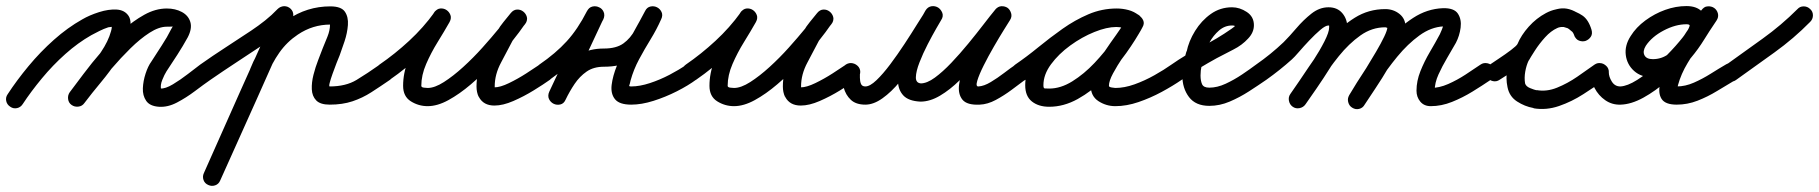

<svg xmlns="http://www.w3.org/2000/svg" viewBox="-50 -315 5997 633"><path d="M-16 37Q-27 30 -29.5 18Q-32 6 -25 -4Q5 -50 44 -97Q83 -144 128 -184Q173 -224 221 -251Q245 -265 276.5 -275Q308 -285 334.5 -283.5Q361 -282 374 -262.5Q387 -243 374 -196Q363 -156 338 -118Q313 -80 283 -44Q253 -8 228 25Q220 35 208 36.5Q196 38 186 31Q176 23 174.5 11Q173 -1 180 -11Q202 -40 230.5 -74Q259 -108 283 -143.5Q307 -179 316 -212Q320 -226 317.5 -229Q315 -232 324 -227Q325 -227 318.5 -226.5Q312 -226 307 -225Q292 -220 278 -213Q264 -206 251 -199Q207 -174 165.5 -137Q124 -100 88 -56.5Q52 -13 25 28Q18 39 6 41.5Q-6 44 -16 37ZM186 31Q176 24 174.5 11.5Q173 -1 180 -11Q199 -36 225.5 -71.5Q252 -107 284.5 -144.5Q317 -182 353 -214Q389 -246 426 -266.5Q463 -287 500 -287Q528 -287 549.5 -275.5Q571 -264 577.5 -242.5Q584 -221 569 -192Q569 -192 569 -192Q569 -192 569 -192Q569 -192 569 -192Q569 -192 569 -192Q553 -163 535 -135Q517 -107 499 -80Q492 -69 485 -51.5Q478 -34 481 -21Q481 -20 479 -21.5Q477 -23 478 -23Q495 -22 520 -37Q545 -52 569.5 -71Q594 -90 610 -102Q620 -109 632 -106.5Q644 -104 652 -94Q659 -84 656.5 -72Q654 -60 644 -52Q621 -36 592.5 -14.5Q564 7 533.5 23Q503 39 474 37Q444 35 432 17.5Q420 0 421 -24Q422 -48 430 -72.5Q438 -97 449 -112Q466 -139 483.5 -165.5Q501 -192 515 -220Q515 -220 515 -220Q515 -220 515 -220Q515 -220 515 -220Q515 -220 515 -220Q520 -229 520.5 -228Q521 -227 500 -227Q474 -227 443 -207Q412 -187 380 -155.5Q348 -124 318 -89Q288 -54 264.5 -23.5Q241 7 228 25Q221 35 208.5 36.5Q196 38 186 31Z M602 -60Q595 -70 597.5 -82.5Q600 -95 610 -102Q651 -131 693.5 -158.5Q736 -186 778 -214Q802 -230 824 -247.5Q846 -265 865 -285Q874 -294 886.5 -294.5Q899 -295 908 -286Q917 -278 917 -265.5Q917 -253 909 -244Q887 -221 862.5 -201.5Q838 -182 812 -164Q770 -136 728 -108.5Q686 -81 644 -52Q634 -45 621.5 -47.5Q609 -50 602 -60ZM899 -292Q911 -287 915 -275.5Q919 -264 914 -252Q855 -119 795.5 14Q736 147 676 280Q671 292 659.5 296Q648 300 637 295Q625 290 621 278.5Q617 267 622 256Q681 123 740.5 -10.5Q800 -144 860 -277Q865 -288 876.5 -292.5Q888 -297 899 -292ZM792 -49Q781 -53 776 -64.5Q771 -76 775 -88Q794 -136 824.5 -178.5Q855 -221 898 -250Q962 -294 1039 -294Q1075 -294 1087 -276.5Q1099 -259 1097 -232.5Q1095 -206 1086 -179Q1077 -152 1070 -133Q1066 -124 1059.5 -107Q1053 -90 1046.5 -72Q1040 -54 1037 -42Q1034 -30 1037 -30Q1090 -30 1125.5 -51.5Q1161 -73 1202 -102Q1212 -109 1224 -106.5Q1236 -104 1244 -94Q1251 -84 1248.5 -72Q1246 -60 1236 -52Q1204 -30 1174.5 -11Q1145 8 1112 19Q1079 30 1037 30Q1006 30 992.5 16Q979 2 978 -20.5Q977 -43 983.5 -68.5Q990 -94 999 -117Q1008 -140 1014 -156Q1021 -173 1029.5 -194Q1038 -215 1038 -234Q1038 -241 1040.5 -237.5Q1043 -234 1039 -234Q981 -234 932 -201Q896 -177 871 -141.5Q846 -106 831 -66Q827 -55 815.5 -50Q804 -45 792 -49Z M1201 -102Q1252 -137 1299 -180.5Q1346 -224 1382 -274Q1390 -286 1401.5 -287Q1413 -288 1422 -282Q1431 -276 1435 -265.5Q1439 -255 1432 -242Q1415 -212 1393 -176.5Q1371 -141 1355 -104Q1339 -67 1339 -32Q1339 -27 1348 -26Q1357 -25 1360 -25Q1383 -25 1413.5 -44.5Q1444 -64 1477 -94Q1510 -124 1540.5 -158Q1571 -192 1595.5 -222Q1620 -252 1633 -270Q1641 -282 1653 -282.5Q1665 -283 1674 -276Q1683 -269 1686.5 -257.5Q1690 -246 1680 -234Q1670 -222 1659.5 -209Q1649 -196 1641 -182Q1641 -182 1641 -182Q1641 -182 1641 -182Q1641 -183 1641 -183Q1641 -183 1641 -183Q1623 -148 1602 -109Q1581 -70 1581 -30Q1581 -25 1582 -24Q1582 -24 1582 -24Q1582 -24 1581 -24Q1581 -24 1581 -24.5Q1581 -25 1581 -25Q1584 -19 1581 -20.5Q1578 -22 1576.5 -24.5Q1575 -27 1580 -27Q1599 -27 1628 -41Q1657 -55 1685 -73Q1713 -91 1729 -102Q1739 -109 1751 -106.5Q1763 -104 1771 -94Q1778 -84 1775.5 -72Q1773 -60 1763 -52Q1742 -37 1709.5 -17Q1677 3 1642.5 18Q1608 33 1580 33Q1544 33 1529 5Q1529 5 1529 4.5Q1529 4 1529 4Q1528 4 1528 4Q1528 4 1528 4Q1521 -11 1521 -30Q1521 -79 1543.5 -124Q1566 -169 1589 -211Q1589 -211 1589 -211Q1589 -211 1589 -212Q1589 -212 1589 -212Q1589 -212 1589 -212Q1598 -228 1610 -242.5Q1622 -257 1634 -272Q1643 -283 1654.5 -283.5Q1666 -284 1675 -277Q1684 -270 1687 -259Q1690 -248 1681 -236Q1664 -211 1636.5 -176.5Q1609 -142 1574.5 -105.5Q1540 -69 1502.5 -37Q1465 -5 1428.5 15Q1392 35 1360 35Q1330 35 1304.5 19Q1279 3 1279 -32Q1279 -74 1295.5 -115.5Q1312 -157 1336 -196.5Q1360 -236 1380 -272Q1387 -284 1399 -285Q1411 -286 1420 -280Q1430 -273 1434.5 -262Q1439 -251 1430 -240Q1391 -185 1340.5 -137.5Q1290 -90 1235 -52Q1225 -45 1212.5 -47.5Q1200 -50 1193 -60Q1186 -70 1188.5 -82.5Q1191 -95 1201 -102Z M1728 -102Q1782 -139 1818.5 -179Q1855 -219 1885 -278Q1892 -291 1903.5 -293.5Q1915 -296 1925 -291Q1935 -287 1940 -276Q1945 -265 1939 -252Q1908 -186 1877 -119.5Q1846 -53 1815 13Q1809 26 1797.5 28.5Q1786 31 1775 26Q1765 22 1760 11Q1755 0 1761 -13Q1780 -51 1804 -83.5Q1828 -116 1861 -135.5Q1894 -155 1941 -155Q1982 -155 2005.5 -172Q2029 -189 2044 -217.5Q2059 -246 2077 -279Q2083 -291 2094.5 -293.5Q2106 -296 2116 -291Q2126 -286 2131 -275.5Q2136 -265 2130 -252Q2115 -218 2095 -185.5Q2075 -153 2057 -119.5Q2039 -86 2029 -50Q2026 -36 2024.5 -33Q2023 -30 2031 -30Q2059 -30 2092.5 -41Q2126 -52 2157.5 -68.5Q2189 -85 2212 -101Q2222 -109 2234 -107Q2246 -105 2253 -94Q2261 -84 2259 -72Q2257 -60 2246 -53Q2219 -33 2181.5 -14Q2144 5 2104.5 17.5Q2065 30 2031 30Q1992 30 1977.5 12Q1963 -6 1966.5 -35Q1970 -64 1984 -99Q1998 -134 2016.5 -168.5Q2035 -203 2051.5 -232Q2068 -261 2076 -277Q2082 -290 2093.5 -292.5Q2105 -295 2115 -290Q2126 -285 2131 -274Q2136 -263 2129 -250Q2106 -207 2084 -171.5Q2062 -136 2029 -115.5Q1996 -95 1941 -95Q1907 -95 1884 -79Q1861 -63 1844.5 -38.5Q1828 -14 1815 13Q1809 27 1797 29.5Q1785 32 1775 27Q1765 22 1760 11.5Q1755 1 1761 -13Q1792 -79 1823 -145Q1854 -211 1885 -277Q1891 -291 1903 -293Q1915 -295 1925 -290Q1935 -285 1940 -274.5Q1945 -264 1939 -251Q1905 -185 1863.5 -139.5Q1822 -94 1762 -52Q1752 -45 1739.5 -47.5Q1727 -50 1720 -60Q1713 -70 1715.5 -82.5Q1718 -95 1728 -102Z M2211 -102Q2262 -137 2309 -180.5Q2356 -224 2392 -274Q2400 -286 2411.5 -287Q2423 -288 2432 -282Q2441 -276 2445 -265.5Q2449 -255 2442 -242Q2425 -212 2403 -176.5Q2381 -141 2365 -104Q2349 -67 2349 -32Q2349 -27 2358 -26Q2367 -25 2370 -25Q2393 -25 2423.5 -44.5Q2454 -64 2487 -94Q2520 -124 2550.5 -158Q2581 -192 2605.5 -222Q2630 -252 2643 -270Q2651 -282 2663 -282.5Q2675 -283 2684 -276Q2693 -269 2696.5 -257.5Q2700 -246 2690 -234Q2680 -222 2669.5 -209Q2659 -196 2651 -182Q2651 -182 2651 -182Q2651 -182 2651 -182Q2651 -183 2651 -183Q2651 -183 2651 -183Q2633 -148 2612 -109Q2591 -70 2591 -30Q2591 -25 2592 -24Q2592 -24 2592 -24Q2592 -24 2591 -24Q2591 -24 2591 -24.5Q2591 -25 2591 -25Q2594 -19 2591 -20.5Q2588 -22 2586.5 -24.5Q2585 -27 2590 -27Q2609 -27 2638 -41Q2667 -55 2695 -73Q2723 -91 2739 -102Q2749 -109 2761 -106.5Q2773 -104 2781 -94Q2788 -84 2785.5 -72Q2783 -60 2773 -52Q2752 -37 2719.5 -17Q2687 3 2652.5 18Q2618 33 2590 33Q2554 33 2539 5Q2539 5 2539 4.5Q2539 4 2539 4Q2538 4 2538 4Q2538 4 2538 4Q2531 -11 2531 -30Q2531 -79 2553.5 -124Q2576 -169 2599 -211Q2599 -211 2599 -211Q2599 -211 2599 -212Q2599 -212 2599 -212Q2599 -212 2599 -212Q2608 -228 2620 -242.5Q2632 -257 2644 -272Q2653 -283 2664.5 -283.5Q2676 -284 2685 -277Q2694 -270 2697 -259Q2700 -248 2691 -236Q2674 -211 2646.5 -176.5Q2619 -142 2584.5 -105.5Q2550 -69 2512.5 -37Q2475 -5 2438.5 15Q2402 35 2370 35Q2340 35 2314.5 19Q2289 3 2289 -32Q2289 -74 2305.5 -115.5Q2322 -157 2346 -196.5Q2370 -236 2390 -272Q2397 -284 2409 -285Q2421 -286 2430 -280Q2440 -273 2444.5 -262Q2449 -251 2440 -240Q2401 -185 2350.5 -137.5Q2300 -90 2245 -52Q2235 -45 2222.5 -47.5Q2210 -50 2203 -60Q2196 -70 2198.5 -82.5Q2201 -95 2211 -102Z M2785 -77Q2785 -70 2785 -58.5Q2785 -47 2788.5 -38.5Q2792 -30 2803 -30Q2818 -30 2839.5 -50.5Q2861 -71 2885 -103Q2909 -135 2932 -170Q2955 -205 2973.5 -235Q2992 -265 3002 -280Q3010 -293 3021.5 -294.5Q3033 -296 3043 -290Q3052 -284 3056.5 -273Q3061 -262 3053 -249Q3050 -244 3037 -221.5Q3024 -199 3008.5 -169Q2993 -139 2981.5 -109.5Q2970 -80 2969.5 -60.5Q2969 -41 2987 -40Q2987 -40 2986.5 -40Q2986 -40 2986 -40Q2986 -40 2985.5 -40Q2985 -40 2985 -40Q3006 -40 3032 -59Q3058 -78 3086.5 -108Q3115 -138 3142.5 -171.5Q3170 -205 3193 -235Q3216 -265 3231 -283Q3240 -294 3251.5 -294.5Q3263 -295 3272 -289Q3280 -283 3283.5 -271.5Q3287 -260 3280 -249Q3275 -241 3260 -217Q3245 -193 3226.5 -161Q3208 -129 3193 -99Q3178 -69 3172 -49Q3166 -29 3176 -30Q3194 -31 3216.5 -44.5Q3239 -58 3260.5 -74.5Q3282 -91 3297 -101Q3307 -109 3319 -106.5Q3331 -104 3338 -94Q3346 -84 3343.5 -72Q3341 -60 3331 -53Q3311 -38 3285.5 -19Q3260 0 3233 14.5Q3206 29 3180 30Q3138 32 3123 13.5Q3108 -5 3112 -36.5Q3116 -68 3131.5 -105.5Q3147 -143 3167 -179Q3187 -215 3204.5 -242.5Q3222 -270 3229 -280Q3236 -292 3248 -292.5Q3260 -293 3270 -286Q3279 -279 3282.5 -268Q3286 -257 3278 -246Q3258 -222 3232.5 -188Q3207 -154 3176.5 -118Q3146 -82 3114 -50.5Q3082 -19 3049 0.5Q3016 20 2985 20Q2985 20 2985 20Q2985 20 2985 20Q2984 20 2984 20Q2984 20 2984 20Q2945 18 2928 -0.5Q2911 -19 2910.5 -48Q2910 -77 2920.5 -111Q2931 -145 2946.5 -178Q2962 -211 2977.5 -238Q2993 -265 3001 -280Q3009 -293 3021 -294Q3033 -295 3042 -290Q3052 -284 3056.5 -272.5Q3061 -261 3053 -249Q3039 -226 3018 -191Q2997 -156 2971 -118Q2945 -80 2917 -46Q2889 -12 2859.5 9Q2830 30 2803 30Q2772 30 2755 14Q2738 -2 2731.5 -26.5Q2725 -51 2725 -77Q2725 -90 2734 -98.5Q2743 -107 2755 -107Q2768 -107 2776.5 -98Q2785 -89 2785 -77Z M3297 -102Q3335 -128 3373.5 -159.5Q3412 -191 3453 -220Q3494 -249 3538.5 -268Q3583 -287 3632 -287Q3651 -287 3670 -282Q3689 -277 3704 -265Q3716 -257 3717 -245.5Q3718 -234 3712 -225Q3706 -216 3695 -212Q3684 -208 3672 -215Q3653 -226 3630 -226Q3599 -226 3558 -209.5Q3517 -193 3478.5 -165Q3440 -137 3415 -103Q3390 -69 3390 -34Q3390 -24 3394 -23.5Q3398 -23 3409 -23Q3447 -23 3485.5 -47Q3524 -71 3558.5 -107.5Q3593 -144 3620 -183Q3647 -222 3664 -252Q3671 -266 3683 -268Q3695 -270 3704 -264Q3714 -259 3719 -248Q3724 -237 3716 -224Q3707 -206 3689 -180.5Q3671 -155 3652 -126.5Q3633 -98 3619.5 -73Q3606 -48 3606 -32Q3606 -28 3615.5 -26.5Q3625 -25 3627 -25Q3657 -25 3690.5 -37Q3724 -49 3756 -67Q3788 -85 3812 -102Q3822 -109 3834 -106.5Q3846 -104 3854 -94Q3861 -84 3858.5 -72Q3856 -60 3846 -52Q3817 -32 3780 -12Q3743 8 3703.5 21.5Q3664 35 3627 35Q3597 35 3571.5 18.5Q3546 2 3546 -32Q3546 -59 3559 -87.5Q3572 -116 3591.5 -145Q3611 -174 3630.5 -201Q3650 -228 3664 -252Q3671 -266 3683 -268Q3695 -270 3704 -264Q3714 -259 3719 -248Q3724 -237 3716 -224Q3695 -185 3663 -140Q3631 -95 3590 -54.5Q3549 -14 3503 11.5Q3457 37 3409 37Q3374 37 3352 19.5Q3330 2 3330 -34Q3330 -72 3349.5 -108.5Q3369 -145 3401.5 -177Q3434 -209 3473.5 -233.5Q3513 -258 3554 -272Q3595 -286 3630 -286Q3669 -286 3702 -267Q3714 -260 3715 -248Q3716 -236 3710 -226Q3704 -217 3692.5 -212.5Q3681 -208 3670 -217Q3661 -222 3651 -224.5Q3641 -227 3632 -227Q3590 -227 3550 -208.5Q3510 -190 3472.5 -162.5Q3435 -135 3399.5 -105Q3364 -75 3331 -52Q3321 -45 3308.5 -47.5Q3296 -50 3289 -60Q3282 -70 3284.5 -82.5Q3287 -95 3297 -102Z M3804 -60Q3797 -70 3799.5 -82Q3802 -94 3812 -102Q3859 -135 3911 -161Q3963 -187 4010 -220Q4012 -221 4018 -226Q4024 -231 4024 -232Q4024 -231 4024 -231Q4024 -228 4025 -227Q4021 -231 4012 -231Q3988 -231 3969 -214.5Q3950 -198 3937.5 -175Q3925 -152 3920 -132Q3920 -132 3920 -131Q3920 -129 3920 -129Q3915 -113 3911.5 -98Q3908 -83 3908 -66Q3908 -49 3913 -37.5Q3918 -26 3937 -26Q3963 -26 3991 -39Q4019 -52 4045 -69.5Q4071 -87 4091 -102Q4101 -109 4113 -106.5Q4125 -104 4133 -94Q4140 -84 4137.5 -72Q4135 -60 4125 -52Q4099 -34 4068 -14Q4037 6 4004 20Q3971 34 3937 34Q3892 34 3870 5Q3848 -24 3848 -66Q3848 -87 3852 -107Q3856 -127 3862 -147Q3862 -147 3862 -145Q3862 -144 3862 -144Q3869 -179 3890 -213Q3911 -247 3942 -269Q3973 -291 4012 -291Q4037 -291 4060.5 -275.5Q4084 -260 4084 -232Q4084 -208 4065 -188Q4045 -166 4016 -151.5Q3987 -137 3961 -123Q3932 -107 3903 -89.5Q3874 -72 3846 -52Q3836 -45 3824 -47.5Q3812 -50 3804 -60Z M4091 -102Q4140 -136 4182 -176Q4201 -195 4224 -222Q4247 -249 4273.5 -270Q4300 -291 4330 -291Q4359 -291 4375.5 -271.5Q4392 -252 4392 -224Q4392 -200 4376 -165.5Q4360 -131 4336.5 -93.5Q4313 -56 4290.5 -23.5Q4268 9 4254 29Q4247 39 4234.5 41.5Q4222 44 4212 37Q4202 30 4199.5 17.5Q4197 5 4204 -5Q4214 -19 4235 -49Q4256 -79 4278.5 -113.5Q4301 -148 4316.5 -178.5Q4332 -209 4332 -224Q4332 -230 4332 -230.5Q4332 -231 4330 -231Q4320 -231 4303 -216.5Q4286 -202 4267 -182Q4248 -162 4232.5 -144Q4217 -126 4209 -119Q4170 -84 4125 -52Q4115 -45 4102.5 -47.5Q4090 -50 4083 -60Q4076 -70 4078.5 -82.5Q4081 -95 4091 -102ZM4212 37Q4202 30 4199.5 17.5Q4197 5 4204 -5Q4232 -45 4264 -93Q4296 -141 4333.5 -184.5Q4371 -228 4416.5 -256.5Q4462 -285 4517 -285Q4544 -285 4564 -269Q4584 -253 4584 -225Q4584 -203 4568 -168.5Q4552 -134 4529.5 -95.5Q4507 -57 4484.5 -23.5Q4462 10 4449 30Q4442 41 4430 43.5Q4418 46 4408 39Q4397 32 4394.5 20Q4392 8 4399 -2Q4406 -13 4420.5 -36Q4435 -59 4452.5 -87.5Q4470 -116 4486.5 -144Q4503 -172 4513.5 -194Q4524 -216 4524 -225Q4524 -225 4524 -224Q4526 -222 4522.5 -223.5Q4519 -225 4517 -225Q4473 -225 4435 -198Q4397 -171 4364 -130Q4331 -89 4303.5 -46Q4276 -3 4254 29Q4247 39 4234.5 41.5Q4222 44 4212 37ZM4408 40Q4398 34 4395 22Q4392 10 4398 -1Q4421 -40 4453 -88.5Q4485 -137 4524 -181.5Q4563 -226 4609 -256Q4655 -286 4707 -288Q4744 -289 4756.5 -270Q4769 -251 4765.5 -224Q4762 -197 4750 -174Q4737 -151 4721 -124Q4705 -97 4692.5 -69.5Q4680 -42 4680 -16Q4680 -14 4677.5 -18Q4675 -22 4671 -24Q4670 -24 4668 -24.5Q4666 -25 4667 -25Q4695 -25 4724.5 -38Q4754 -51 4781.5 -69Q4809 -87 4831 -102Q4841 -109 4853.5 -106.5Q4866 -104 4873 -94Q4880 -84 4877.5 -71.5Q4875 -59 4865 -52Q4837 -33 4804.5 -13Q4772 7 4737 21Q4702 35 4667 35Q4645 35 4632.5 20Q4620 5 4620 -16Q4620 -48 4633 -80.5Q4646 -113 4664 -143.5Q4682 -174 4697 -202Q4700 -209 4703.5 -217Q4707 -225 4708 -232Q4708 -234 4708 -234Q4712 -229 4713 -228.5Q4714 -228 4709 -228Q4668 -226 4629.5 -198Q4591 -170 4556.5 -128Q4522 -86 4495 -43.5Q4468 -1 4449 30Q4443 41 4431 44Q4419 47 4408 40Z M4862 -102Q4872 -109 4892.5 -122.5Q4913 -136 4931.5 -150Q4950 -164 4953 -170Q4965 -199 4990 -227Q5015 -255 5047 -272Q5079 -289 5113 -286Q5113 -286 5116 -285Q5118 -285 5118 -285Q5148 -277 5167.5 -263.5Q5187 -250 5197 -217Q5201 -203 5194.5 -193.5Q5188 -184 5177 -180Q5167 -177 5156 -181Q5145 -185 5140 -199Q5137 -206 5134 -210Q5134 -210 5134 -210Q5134 -210 5134 -209Q5134 -209 5134.5 -209Q5135 -209 5135 -209Q5132 -211 5129.5 -213.5Q5127 -216 5124 -218Q5124 -218 5124 -218Q5124 -218 5124 -218Q5124 -219 5123.5 -219Q5123 -219 5123 -219Q5105 -232 5084 -222.5Q5063 -213 5044 -192Q5025 -171 5010.5 -148.5Q4996 -126 4990 -115Q4990 -115 4990 -115Q4990 -115 4990 -115Q4990 -115 4990 -115.5Q4990 -116 4990 -116Q4982 -99 4978.5 -78.5Q4975 -58 4978 -40Q4981 -30 4994.5 -24.5Q5008 -19 5017 -17Q5017 -17 5017 -17Q5017 -17 5016 -17Q5016 -18 5016 -18Q5016 -18 5016 -18Q5049 -12 5083.5 -26Q5118 -40 5150 -62Q5182 -84 5207 -102Q5217 -109 5229 -106.5Q5241 -104 5249 -94Q5256 -84 5253.5 -72Q5251 -60 5241 -52Q5208 -29 5170 -4.5Q5132 20 5090 34.5Q5048 49 5006 42Q5006 42 5006 42Q5006 42 5006 41Q5005 41 5005 41Q5005 41 5005 41Q4977 36 4951.5 19.5Q4926 3 4920 -28Q4914 -56 4919 -87.5Q4924 -119 4938 -144Q4938 -144 4938 -144.5Q4938 -145 4938 -145Q4938 -145 4938 -145Q4938 -145 4938 -145Q4953 -171 4976.5 -202Q5000 -233 5029 -257Q5058 -281 5091 -286.5Q5124 -292 5159 -267Q5159 -267 5158.5 -267Q5158 -267 5158 -268Q5158 -268 5158 -268Q5158 -268 5158 -268Q5163 -264 5168 -260Q5173 -256 5177 -251Q5177 -251 5177.5 -251Q5178 -251 5178 -251Q5178 -250 5178 -250Q5178 -250 5178 -250Q5190 -238 5196 -219Q5201 -206 5194.5 -196Q5188 -186 5177 -182Q5166 -179 5154.5 -183Q5143 -187 5139 -201Q5134 -217 5125 -220Q5116 -223 5102 -227Q5102 -227 5104 -227Q5107 -226 5107 -226Q5087 -228 5066.5 -214.5Q5046 -201 5030.5 -181.5Q5015 -162 5007 -146Q5000 -128 4979 -110.5Q4958 -93 4934 -77.5Q4910 -62 4894 -52Q4884 -45 4872 -47.5Q4860 -50 4853 -61Q4846 -71 4848.5 -83Q4851 -95 4862 -102Z M5224 -107Q5236 -107 5245 -98Q5254 -89 5254 -77Q5254 -62 5264 -46Q5274 -30 5292 -30Q5315 -31 5347.5 -51.5Q5380 -72 5413.5 -102.5Q5447 -133 5474 -163.5Q5501 -194 5513 -213Q5519 -224 5520.5 -229.5Q5522 -235 5510 -235Q5474 -235 5435 -214.5Q5396 -194 5376 -164Q5365 -146 5371.5 -133Q5378 -120 5399 -120Q5428 -120 5451 -137Q5474 -154 5493.5 -179.5Q5513 -205 5529 -232.5Q5545 -260 5559 -281Q5568 -293 5580 -294Q5592 -295 5601 -289Q5610 -283 5613.5 -271.5Q5617 -260 5609 -247Q5588 -214 5562 -179Q5536 -144 5514 -107.5Q5492 -71 5482 -34Q5481 -28 5481 -28Q5481 -28 5481 -24Q5481 -25 5479 -27Q5476 -31 5475 -30.5Q5474 -30 5478 -30Q5506 -30 5534.5 -42.5Q5563 -55 5590 -72Q5617 -89 5641 -103Q5651 -109 5663 -106Q5675 -103 5682 -92Q5688 -82 5685 -70Q5682 -58 5671 -51Q5642 -34 5611 -15Q5580 4 5546.5 17Q5513 30 5478 30Q5440 30 5428 11Q5416 -8 5423 -38.5Q5430 -69 5448 -105Q5466 -141 5488.5 -176.5Q5511 -212 5530.5 -239.5Q5550 -267 5559 -280Q5567 -293 5579 -294Q5591 -295 5601 -288Q5610 -282 5613.5 -270.5Q5617 -259 5609 -247Q5589 -218 5569 -185.5Q5549 -153 5525 -124.5Q5501 -96 5470 -78Q5439 -60 5399 -60Q5361 -60 5337.5 -81Q5314 -102 5310 -133.5Q5306 -165 5326 -196Q5344 -225 5374.5 -247.5Q5405 -270 5440 -282.5Q5475 -295 5510 -295Q5543 -295 5560.5 -277.5Q5578 -260 5578.5 -234Q5579 -208 5564 -183Q5547 -154 5516 -118.5Q5485 -83 5446.5 -49Q5408 -15 5368 7Q5328 29 5293 30Q5265 31 5242.5 15.5Q5220 0 5207 -25Q5194 -50 5194 -77Q5194 -89 5203 -98Q5212 -107 5224 -107Z M5639 -100Q5699 -143 5761 -187.5Q5823 -232 5876 -285Q5884 -294 5896.5 -294Q5909 -294 5918 -285Q5927 -277 5927 -264.5Q5927 -252 5918 -243Q5864 -188 5800 -142Q5736 -96 5673 -51Q5663 -44 5651 -46Q5639 -48 5632 -58Q5624 -68 5626 -80.5Q5628 -93 5639 -100Z"/></svg>

Font: FRB American Cursive Guidelines Arrows
Style: Bold Italic
Weight: 700
Italic angle: -25°
Version: Version 2.0;Modular Font Editor K font №1